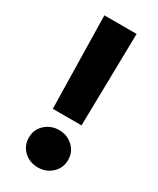

<svg xmlns="http://www.w3.org/2000/svg" viewBox="-179 -745 659 801"><g transform="rotate(30 150.5 -345.0)"><path d="M74.2 -689H229.5L221.2 -243.7H83ZM56.2 -90.3Q56.2 -129.4 84 -154.8Q111.8 -180.2 150.9 -180.2Q189.9 -180.2 217.5 -154.8Q245.1 -129.4 245.1 -90.3Q245.1 -51.8 217.5 -26.1Q189.9 -0.5 150.9 -0.5Q110.8 -0.5 83.5 -26.1Q56.2 -51.8 56.2 -90.3Z"/></g></svg>

Font: Vazirmatn UI Black
Style: Regular
Weight: 900
Designer: Saber Rastikerdar
Foundry: Saber Rastikerdar
Version: Version 33.003